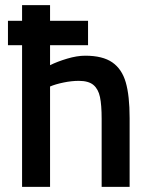

<svg xmlns="http://www.w3.org/2000/svg" viewBox="-20 -728 586 748"><path d="M485 -268V0H376V-265Q376 -319 369.5 -350Q363 -381 344 -397Q325 -413 287 -413Q259 -413 227.5 -406.5Q196 -400 175 -391V0H66V-552H11V-647H66V-708H175V-647H323V-552H175V-474Q203 -488 241.5 -499.5Q280 -511 312 -511Q380 -511 417.5 -485Q455 -459 470 -407Q485 -355 485 -268Z"/></svg>

Font: Cairo SemiBold
Style: Regular
Weight: 600
Designer: Mohamed Gaber, Accademia di Belle Arti di Urbino and others
Foundry: Kief Type Foundry, Accademia di Belle Arti di Urbino and others
Version: Version 3.011